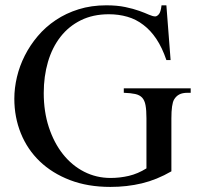

<svg xmlns="http://www.w3.org/2000/svg" viewBox="-20 -698 763 733"><path d="M696.8 -343.8Q676.3 -343.8 664.1 -337.2Q651.9 -330.6 644.5 -317.9Q634.3 -300.3 634.3 -246.1V-43.9Q578.6 -11.7 521.5 2Q464.4 15.6 401.4 15.6Q314.9 15.6 247.1 -10.5Q179.2 -36.6 131.8 -82Q84.5 -127.4 59.6 -189Q34.7 -250.5 34.7 -321.3Q34.7 -361.8 44.7 -404.1Q54.7 -446.3 74.7 -485.8Q94.7 -525.4 124.3 -560.3Q153.8 -595.2 192.9 -621.3Q231.9 -647.5 280.3 -662.6Q328.6 -677.7 385.7 -677.7Q427.2 -677.7 458.3 -671.1Q489.3 -664.6 511.7 -656.5Q534.2 -648.4 548.8 -641.8Q563.5 -635.3 572.8 -635.3Q579.1 -635.3 586.4 -643.6Q593.8 -651.9 596.7 -677.7H615.2L631.3 -468.8H615.2Q599.1 -516.1 577.1 -549.1Q555.2 -582 527.3 -603Q499.5 -624.5 466.3 -634Q433.1 -643.6 395.5 -643.6Q335 -643.6 288.6 -620.6Q242.2 -597.7 210.7 -557.1Q179.2 -516.6 163.1 -461.7Q147 -406.7 147 -342.8Q147 -271.5 166.5 -212.2Q186 -152.8 220.2 -109.6Q254.4 -66.4 301 -42.5Q347.7 -18.6 402.3 -18.6Q437.5 -18.6 471.9 -26.6Q506.3 -34.7 539.1 -55.2V-246.1Q539.1 -277.3 535.6 -296.1Q532.2 -314.9 522.7 -325.2Q513.2 -335.4 496.3 -339.1Q479.5 -342.8 452.6 -343.8V-360.8H708V-343.8Z"/></svg>

Font: Tai Heritage Pro
Style: Regular
Weight: 400
Designer: Faah Baccam, Walt Agee, Victor Gaultney, Annie Olsen
Foundry: SIL International
Version: Version 2.600